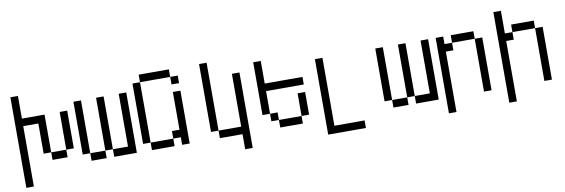

<svg xmlns="http://www.w3.org/2000/svg" viewBox="-54 -1033 4608 1566"><g transform="rotate(-10 2250.0 -250.0)"><path d="M125 -437.5H312.5V-125H250V-375H125V125H62.5V-625H125ZM312.5 -125H437.5V-62.5H312.5ZM437.5 -437.5H500V-125H437.5Z M625 -62.5H562.5V-500H625ZM625 -62.5H750V0H625ZM750 -500H812.5V-62.5H750ZM812.5 -62.5H937.5V-500H1000V0H812.5Z M1375 -562.5H1125V-625H1375ZM1062.5 -562.5H1125V-62.5H1062.5ZM1125 -62.5H1312.5V0H1125ZM1312.5 -125H1375V-437.5H1437.5V0H1375V-62.5H1312.5ZM1375 -562.5H1437.5V-500H1375Z M1687.5 -62.5H1625V-625H1687.5ZM1687.5 -62.5H1875V-500H1937.5V125H1875V0H1687.5Z M2125 -375H2437.5V-312.5H2125V-125H2062.5V-562.5H2125ZM2125 -125H2187.5V-62.5H2125ZM2187.5 -62.5H2375V0H2187.5ZM2375 -250H2437.5V-62.5H2375Z M2625 62.5H2875V125H2562.5V-500H2625Z M3125 -62.5H3062.5V-500H3125ZM3125 -62.5H3250V0H3125ZM3250 -500H3312.5V-62.5H3250ZM3312.5 -62.5H3437.5V-500H3500V0H3312.5Z M3625 -437.5H3687.5V-375H3625V125H3562.5V-500H3625ZM3687.5 -500H3875V-437.5H3687.5ZM3875 -437.5H3937.5V0H3875Z M4125 -437.5H4187.5V-375H4125V125H4062.5V-625H4125ZM4187.5 -500H4375V-437.5H4187.5ZM4375 -437.5H4437.5V0H4375Z"/></g></svg>

Font: 寒蝉点阵体 16px
Style: Regular
Weight: 400
Designer: Designed by Warren2060
Foundry: ChillType
Version: Version 1.000